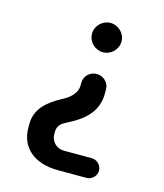

<svg xmlns="http://www.w3.org/2000/svg" viewBox="-103 -750 707 828"><g transform="rotate(15 250.5 -336.0)"><path d="M343.3 -390.1C343.3 -419.9 318.8 -444.3 287.6 -444.3C257.3 -444.3 232.9 -420.4 232.9 -390.1V-377C232.9 -349.1 209 -322.8 185.5 -309.6L163.1 -296.9C108.9 -266.6 62.5 -227.5 62.5 -161.1V-144.5C62.5 -56.6 125.5 0 234.9 0H360.8C384.8 0 404.8 -20 404.8 -43.9C404.8 -67.4 384.8 -87.9 360.8 -87.9H235.8C203.6 -87.9 177.7 -113.8 177.7 -146V-156.7C177.7 -182.1 193.4 -195.8 208 -203.6L238.3 -219.7C295.9 -251 343.3 -296.9 343.3 -370.6ZM354.5 -607.4C354.5 -642.6 324.2 -672.4 288.6 -672.4C252.9 -672.4 222.7 -642.6 222.7 -607.4C222.7 -570.8 252.9 -541.5 288.6 -541.5C324.2 -541.5 354.5 -570.8 354.5 -607.4Z"/></g></svg>

Font: Supermercado One
Style: Regular
Weight: 400
Designer: James Grieshaber
Foundry: James Grieshaber
Version: Version 1.002